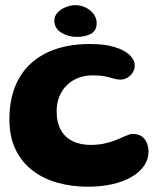

<svg xmlns="http://www.w3.org/2000/svg" viewBox="-20 -689 643 744"><path d="M320 34.5Q258 34.5 203.2 19.2Q148.5 4 106.5 -28Q64.5 -60 40.5 -109.2Q16.5 -158.5 16.5 -226.5Q16.5 -297.5 37.8 -351.8Q59 -406 99.8 -443.2Q140.5 -480.5 198.2 -499.5Q256 -518.5 329 -518.5Q386.5 -518.5 424.8 -506.5Q463 -494.5 482.5 -475.8Q502 -457 502 -435.5Q502 -420 494 -407.5Q486 -395 473.2 -387.8Q460.5 -380.5 446.5 -380.5Q433 -380.5 419.5 -384.8Q406 -389 387.2 -393Q368.5 -397 339 -397Q308 -397 282.8 -387Q257.5 -377 238.8 -358.5Q220 -340 209.8 -314.5Q199.5 -289 199.5 -258Q199.5 -214 216 -185Q232.5 -156 262 -141.8Q291.5 -127.5 330.5 -127.5Q363 -127.5 389 -133.8Q415 -140 435 -148.5Q455 -157 469.5 -163.5Q484 -170 493.5 -170Q517.5 -170 531 -159.2Q544.5 -148.5 550 -132.8Q555.5 -117 555.5 -102Q555.5 -71.5 538.2 -46.5Q521 -21.5 489.5 -3.2Q458 15 414.8 24.8Q371.5 34.5 320 34.5ZM278 -546Q244.5 -546 217.5 -562.5Q190.5 -579 190.5 -609.5Q190.5 -626.5 203 -640Q215.5 -653.5 234.5 -661.2Q253.5 -669 272.5 -669Q293 -669 312 -659.8Q331 -650.5 342.8 -634.8Q354.5 -619 354.5 -599.5Q354.5 -570 332.2 -558Q310 -546 278 -546Z"/></svg>

Font: Gluten Thin SemiBold
Style: Regular
Weight: 600
Version: Version 1.300